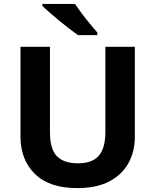

<svg xmlns="http://www.w3.org/2000/svg" viewBox="-20 -954 796 984"><path d="M671 -252Q671 -178 638.5 -118.5Q606 -59 540.5 -24.5Q475 10 375 10Q233 10 159 -62.5Q85 -135 85 -254V-714H236V-277Q236 -189 272 -153Q308 -117 379 -117Q453 -117 486.5 -156Q520 -195 520 -278V-714H671ZM364 -934Q379 -912 399.5 -884.5Q420 -857 441.5 -831.5Q463 -806 479 -787V-774H380Q361 -787 335.5 -806.5Q310 -826 283.5 -848Q257 -870 234 -890Q211 -910 197 -924V-934Z"/></svg>

Font: Noto Sans Ethiopic
Style: Bold
Weight: 700
Designer: Monotype Design Team
Foundry: Monotype Imaging Inc.
Version: Version 2.102; ttfautohint (v1.8.4.7-5d5b)